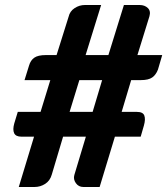

<svg xmlns="http://www.w3.org/2000/svg" viewBox="-20 -747 672 767"><path d="M55 0 116 -201H66Q43 -201 36.5 -215Q30 -229 37 -254L51 -300H142L181 -427H78L96 -485Q102 -506 117 -516.5Q132 -527 163 -527H206L254 -680Q259 -702 278 -714.5Q297 -727 319 -727H384L322 -527H413L475 -727H538Q558 -727 570.5 -715Q583 -703 577 -682L529 -527H628L611 -469Q603 -448 588 -437.5Q573 -427 543 -427H504L466 -300H527Q551 -300 556.5 -285.5Q562 -271 555 -246L542 -201H439L378 0H313Q294 0 283 -15.5Q272 -31 277 -48L323 -201H232L187 -50Q180 -25 160.5 -12.5Q141 0 118 0ZM258 -300H350L388 -427H297Z"/></svg>

Font: Aleo ExtraBold
Style: Italic
Weight: 800
Italic angle: -7°
Designer: Alessio Laiso
Foundry: Alessio Laiso
Version: Version 2.001;gftools[0.9.29]